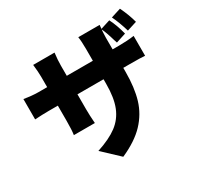

<svg xmlns="http://www.w3.org/2000/svg" viewBox="-187 -1036 1374 1339"><g transform="rotate(-30 500.0 -366.0)"><path d="M878 -651 798 -625 790 -649Q770 -719 750 -761L829 -786Q859 -727 878 -651ZM985 -684 906 -659Q882 -739 855 -794L934 -819Q968 -749 985 -684ZM438 87 308 -35Q412 -69 472 -114Q532 -159 560.5 -230Q589 -301 589 -414V-693Q589 -755 583 -792H755Q748 -734 748 -693V-418Q748 -291 720.5 -199.5Q693 -108 625.5 -37Q558 34 438 87ZM379 -681V-329Q379 -281 384 -216H215Q221 -254 221 -329V-682Q221 -721 214 -782H386Q379 -726 379 -681ZM149 -599H801Q866 -599 922 -607V-447Q894 -450 802 -450H149Q98 -450 36 -446V-610Q102 -599 149 -599Z"/></g></svg>

Font: Merged Yaku Han JP Black
Style: Regular
Weight: 900
Designer: Ryoko NISHIZUKA 西塚涼子 (kana, bopomofo & ideographs); Paul D. Hunt (Latin, Greek & Cyrillic); Sandoll Communications 산돌커뮤니
Foundry: Adobe
Version: Version 2.004